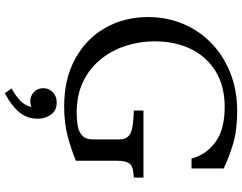

<svg xmlns="http://www.w3.org/2000/svg" viewBox="-124 -626 1007 799"><g transform="rotate(90 379.5 -226.5)"><path d="M442 -710Q522 -710 578.5 -693Q635 -676 681 -654V-520H640Q624 -580 572 -619Q520 -658 425 -658Q338 -658 277 -620.5Q216 -583 184 -517.5Q152 -452 152 -366Q152 -305 170.5 -247Q189 -189 226.5 -142.5Q264 -96 319.5 -69Q375 -42 450 -42Q477 -42 502 -46Q527 -50 543.5 -64.5Q560 -79 560 -108V-222Q560 -248 541.5 -262Q523 -276 461 -279L440 -280V-320H719V-280L698 -278Q669 -275 659 -259.5Q649 -244 649 -212V-39Q607 -21 550.5 -5.5Q494 10 422 10Q309 10 225.5 -35.5Q142 -81 96.5 -160Q51 -239 51 -340Q51 -416 78.5 -483Q106 -550 158 -601Q210 -652 282 -681Q354 -710 442 -710ZM368 257 348 229Q383 209 401.5 190Q420 171 425 146Q414 151 401 151Q379 151 363 136Q347 121 347 97Q347 73 364 57Q381 41 406 41Q440 41 457 65Q474 89 474 119Q474 165 446.5 197.5Q419 230 368 257Z"/></g></svg>

Font: Hedvig Letters Serif 12pt
Style: Regular
Weight: 400
Designer: Alexander Örn & Tor Weibull
Foundry: Kanon Foundry
Version: Version 1.000; ttfautohint (v1.8.4.7-5d5b)